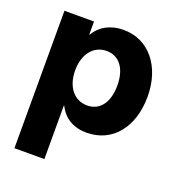

<svg xmlns="http://www.w3.org/2000/svg" viewBox="-132 -634 870 945"><g transform="rotate(20 302.5 -161.5)"><path d="M48.8 204.1H205.6V-76.7H207.5C235.4 -19 287.1 11.2 355 11.2C489.7 11.2 578.1 -96.2 578.1 -258.3C578.1 -416.5 487.3 -526.9 356.4 -526.9C289.6 -526.9 236.8 -500 205.6 -447.3H203.6V-515.6H48.8ZM312.5 -115.7C244.6 -115.7 198.7 -171.9 198.7 -258.3C198.7 -344.7 244.6 -400.9 312.5 -400.9C377.9 -400.9 419.4 -348.1 419.4 -258.3C419.4 -168.5 377.9 -115.7 312.5 -115.7Z"/></g></svg>

Font: Raveo Display
Style: Bold
Weight: 700
Designer: Jakub Foglar, Rasmus Andersson (Inter)
Foundry: Jakubfoglar.com
Version: Version 1.100;Glyphs 3.2.3 (3260)